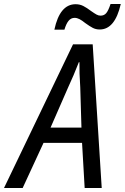

<svg xmlns="http://www.w3.org/2000/svg" viewBox="-81 -937 622 957"><path d="M283 -716H381L426 0H341L328 -225H136L32 0H-61ZM325 -301 319 -502Q314 -576 315 -627H312Q286 -560 258 -500L171 -301ZM296 -916Q317 -916 334.5 -907Q352 -898 373 -882Q390 -870 400 -864.5Q410 -859 420 -859Q438 -859 448.5 -871.5Q459 -884 470 -917H521Q492 -790 416 -790Q397 -790 381.5 -798Q366 -806 344 -822Q328 -835 315.5 -841.5Q303 -848 291 -848Q273 -848 261 -833.5Q249 -819 240 -789H190Q217 -916 296 -916Z"/></svg>

Font: Noto Sans UI Narrow
Style: Italic
Weight: 400
Width: 4
Italic angle: -12°
Designer: Monotype Design Team
Foundry: Monotype Imaging Inc.
Version: Version 1.001